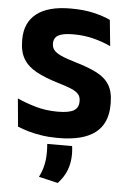

<svg xmlns="http://www.w3.org/2000/svg" viewBox="-60 -695 659 983"><g transform="rotate(5 270.0 -204.0)"><path d="M256.5 13.5Q212 13.5 173.2 7.8Q134.5 2 102.8 -7.2Q71 -16.5 47 -26.5L33.5 -170.5Q73 -152 127 -136.2Q181 -120.5 241.5 -120.5Q300 -120.5 324.8 -135.2Q349.5 -150 349.5 -181.5V-185Q349.5 -206 338.2 -219.2Q327 -232.5 300.8 -243.8Q274.5 -255 230 -268Q163 -288 118.2 -312.5Q73.5 -337 51.5 -373.8Q29.5 -410.5 29.5 -467V-473.5Q29.5 -560.5 88.8 -606.5Q148 -652.5 263 -652.5Q332 -652.5 382.2 -640.5Q432.5 -628.5 467.5 -612L481 -478Q442.5 -496.5 393.8 -509.2Q345 -522 289.5 -522Q250.5 -522 228.2 -515.5Q206 -509 197 -496.8Q188 -484.5 188 -467V-465Q188 -447 198.2 -433.5Q208.5 -420 235.2 -407.5Q262 -395 311.5 -380.5Q378 -361 421.8 -338.8Q465.5 -316.5 487.2 -281.2Q509 -246 509 -187.5V-179.5Q509 -83 446.5 -34.8Q384 13.5 256.5 13.5ZM331.5 48.5Q332.5 56.5 333.5 67.2Q334.5 78 334.5 88.5Q334.5 134 320.5 171.2Q306.5 208.5 274.5 243L176 220Q190.5 192 198 160.8Q205.5 129.5 205.5 90Q205.5 79.5 205 69.5Q204.5 59.5 203.5 48.5Z"/></g></svg>

Font: Anek Latin
Style: Bold
Weight: 700
Designer: Yesha Goshar
Foundry: Ek Type
Version: Version 1.003